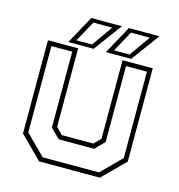

<svg xmlns="http://www.w3.org/2000/svg" viewBox="-103 -779 808 869"><g transform="rotate(15 300.5 -344.0)"><path d="M158 0 55 -103V-540H196.5V-172L227 -141.5H374L404.5 -172V-540H546V-103L443 0ZM169 -22H433L524.5 -114V-518.5H426.5V-163L384 -119.5H218L174.5 -163V-518.5H77V-114ZM322 -556 394.5 -688H538L440.5 -556ZM179.5 -573H252.5L321.5 -670.5H233ZM146 -556 218.5 -688H362L264.5 -556ZM355.5 -573H428.5L497.5 -670.5H409Z"/></g></svg>

Font: Tourney ExtraLight
Style: Regular
Weight: 250
Designer: Tyler Finck
Foundry: Etcetera Type Co
Version: Version 1.015